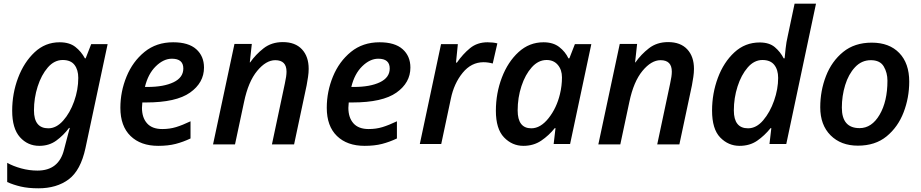

<svg xmlns="http://www.w3.org/2000/svg" viewBox="-20 -780 4990 1040"><path d="M188 240Q287 240 352 191.5Q417 143 443 22L563 -541H474L444 -464H440Q420 -501 388 -526Q356 -551 303 -551Q225 -551 167.5 -497Q110 -443 78 -358.5Q46 -274 46 -180Q46 -84 88 -37Q130 10 193 10Q246 10 285 -18.5Q324 -47 354 -87H358Q358 -87 349.5 -56Q341 -25 334 3L327 30Q299 144 183 144Q138 144 94.5 132Q51 120 19 102V206Q52 221 92.5 230.5Q133 240 188 240ZM242 -85Q164 -85 164 -182Q164 -249 184 -311.5Q204 -374 239 -414.5Q274 -455 320 -455Q363 -455 383.5 -428.5Q404 -402 404 -358Q404 -294 381.5 -231Q359 -168 322 -126.5Q285 -85 242 -85Z M837 10Q891 10 931.5 -0.5Q972 -11 1012 -30V-123Q968 -102 933.5 -91.5Q899 -81 859 -81Q804 -81 776.5 -112Q749 -143 749 -196Q749 -205 751 -225H771Q934 -225 1009.5 -278.5Q1085 -332 1085 -414Q1085 -476 1043 -513.5Q1001 -551 918 -551Q827 -551 763 -499Q699 -447 665.5 -365.5Q632 -284 632 -196Q632 -97 687 -43.5Q742 10 837 10ZM765 -309Q782 -380 824 -421Q866 -462 911 -462Q973 -462 973 -409Q973 -360 920 -334.5Q867 -309 779 -309Z M1134 2H1253L1302 -228Q1325 -338 1373 -396Q1421 -454 1471 -454Q1532 -454 1532 -392Q1532 -368 1523 -328L1453 2H1573L1641 -318Q1645 -340 1648.5 -363Q1652 -386 1652 -407Q1652 -474 1615.5 -513Q1579 -552 1512 -552Q1451 -552 1408 -518.5Q1365 -485 1335 -442H1333L1344 -542H1250Z M1955 10Q2009 10 2049.5 -0.5Q2090 -11 2130 -30V-123Q2086 -102 2051.5 -91.5Q2017 -81 1977 -81Q1922 -81 1894.5 -112Q1867 -143 1867 -196Q1867 -205 1869 -225H1889Q2052 -225 2127.5 -278.5Q2203 -332 2203 -414Q2203 -476 2161 -513.5Q2119 -551 2036 -551Q1945 -551 1881 -499Q1817 -447 1783.5 -365.5Q1750 -284 1750 -196Q1750 -97 1805 -43.5Q1860 10 1955 10ZM1883 -309Q1900 -380 1942 -421Q1984 -462 2029 -462Q2091 -462 2091 -409Q2091 -360 2038 -334.5Q1985 -309 1897 -309Z M2254 0H2370L2422 -245Q2439 -328 2486 -385.5Q2533 -443 2599 -443Q2623 -443 2649 -436L2674 -545Q2651 -551 2621 -551Q2565 -551 2526 -519Q2487 -487 2455 -441H2450L2460 -541H2369Z M2815 10Q2870 10 2911.5 -18Q2953 -46 2985 -86H2989L2979 0H3068L3183 -541H3094L3064 -464H3059Q3042 -500 3009 -525.5Q2976 -551 2924 -551Q2847 -551 2789 -498Q2731 -445 2698.5 -360Q2666 -275 2666 -180Q2666 -82 2710 -36Q2754 10 2815 10ZM2858 -85Q2784 -85 2784 -182Q2784 -251 2804.5 -313.5Q2825 -376 2860.5 -415.5Q2896 -455 2941 -455Q2979 -455 3001.5 -428.5Q3024 -402 3024 -361Q3024 -315 3013 -270Q2995 -195 2951.5 -140Q2908 -85 2858 -85Z M3221 2H3340L3389 -228Q3412 -338 3460 -396Q3508 -454 3558 -454Q3619 -454 3619 -392Q3619 -368 3610 -328L3540 2H3660L3728 -318Q3732 -340 3735.5 -363Q3739 -386 3739 -407Q3739 -474 3702.5 -513Q3666 -552 3599 -552Q3538 -552 3495 -518.5Q3452 -485 3422 -442H3420L3431 -542H3337Z M3986 10Q4041 10 4081 -17.5Q4121 -45 4154 -86H4158L4148 0H4239L4400 -760H4284L4247 -585Q4239 -551 4235.5 -517.5Q4232 -484 4230 -464H4225Q4207 -499 4177 -524.5Q4147 -550 4095 -550Q4016 -550 3958 -496.5Q3900 -443 3868.5 -358.5Q3837 -274 3837 -181Q3837 -81 3881 -35.5Q3925 10 3986 10ZM4032 -85Q3955 -85 3955 -182Q3955 -249 3975 -311.5Q3995 -374 4030 -414.5Q4065 -455 4110 -455Q4153 -455 4174 -428.5Q4195 -402 4195 -358Q4195 -298 4173 -235Q4151 -172 4114 -128.5Q4077 -85 4032 -85Z M4627 9Q4721 9 4782.5 -41.5Q4844 -92 4874.5 -171.5Q4905 -251 4905 -338Q4905 -437 4851 -493Q4797 -549 4702 -549Q4609 -549 4547 -498.5Q4485 -448 4454 -368Q4423 -288 4423 -199Q4423 -103 4479 -47Q4535 9 4627 9ZM4636 -86Q4540 -86 4540 -197Q4540 -260 4558 -319Q4576 -378 4611.5 -416Q4647 -454 4697 -454Q4747 -454 4767 -420Q4787 -386 4787 -343Q4787 -231 4744.5 -158.5Q4702 -86 4636 -86Z"/></svg>

Font: Noto Sans UI Medium
Style: Italic
Weight: 500
Italic angle: -12°
Designer: Monotype Design Team
Foundry: Monotype Imaging Inc.
Version: Version 1.901